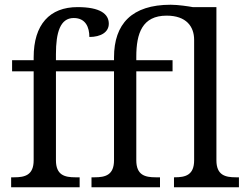

<svg xmlns="http://www.w3.org/2000/svg" viewBox="-20 -790 1041 810"><path d="M27 0H316V-42H298C253 -42 216 -51 216 -114V-489H461V-114C461 -51 424 -42 379 -42H366V0H655V-42H637C592 -42 555 -51 555 -114V-489H708V-536H555V-551C555 -649 580 -724 683 -724C766 -724 799 -678 799 -622V-114C799 -51 762 -42 717 -42H714V0H988V-42H975C930 -42 893 -51 893 -114V-760H793C777 -763 732 -770 700 -770C536 -770 461 -689 461 -548V-536H216V-562C216 -653 234 -714 291 -714C342 -714 357 -674 357 -634C405 -634 439 -654 439 -690C439 -731 403 -760 307 -760C190 -760 122 -687 122 -548V-536H31V-489H122V-114C122 -51 85 -42 40 -42H27Z"/></svg>

Font: Noto Serif
Style: Regular
Weight: 400
Designer: Monotype Design Team
Foundry: Monotype Imaging Inc.
Version: Version 2.015